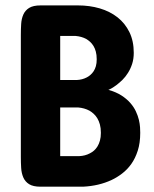

<svg xmlns="http://www.w3.org/2000/svg" viewBox="-20 -704 579 724"><path d="M274.4 -683.6Q317.9 -683.6 356.2 -672.4Q394.5 -661.1 423.1 -638.7Q451.7 -616.2 468 -582.8Q484.4 -549.3 484.4 -504.9Q484.4 -481.9 478.3 -463.1Q472.2 -444.3 462.6 -429.2Q453.1 -414.1 441.7 -402.8Q430.2 -391.6 419.4 -383.5Q408.7 -375.5 400.4 -370.8Q392.1 -366.2 388.7 -365.2Q418 -356.9 438 -344Q458 -331.1 471.4 -315.7Q484.9 -300.3 492.4 -283.9Q500 -267.6 503.7 -252.2Q507.3 -236.8 508.1 -223.9Q508.8 -210.9 508.8 -203.1Q508.8 -165 499.5 -136Q490.2 -106.9 475.1 -85.7Q460 -64.5 440.4 -49.6Q420.9 -34.7 400.9 -25.4Q353 -2.9 293 0H132.8Q105 0 89.8 -9.5Q74.7 -19 67.9 -34.9Q61 -50.8 59.8 -70.8Q58.6 -90.8 58.6 -112.3V-572.3Q58.6 -593.3 59.8 -613.3Q61 -633.3 67.9 -648.9Q74.7 -664.6 89.8 -674.1Q105 -683.6 132.8 -683.6ZM207 -298.8V-115.2H278.3Q301.3 -116.2 319.3 -126Q327.1 -129.9 334.5 -136.2Q341.8 -142.6 347.7 -152.1Q353.5 -161.6 356.9 -174.1Q360.4 -186.5 360.4 -203.1Q360.4 -221.2 356.7 -234.6Q353 -248 346.9 -258.1Q340.8 -268.1 333 -275.1Q325.2 -282.2 317.4 -286.6Q298.3 -296.9 274.4 -298.8ZM207 -568.4V-402.3H269.5Q290.5 -403.3 307.1 -412.1Q314 -415.5 320.8 -421.4Q327.6 -427.2 333 -435.3Q338.4 -443.4 341.6 -454.6Q344.7 -465.8 344.7 -480.5Q344.7 -497.1 341.3 -509.5Q337.9 -522 332.3 -531Q326.7 -540 319.6 -546.4Q312.5 -552.7 305.2 -557.1Q287.6 -566.4 265.6 -568.4Z"/></svg>

Font: Concert One
Style: Regular
Weight: 400
Version: Version 1.003